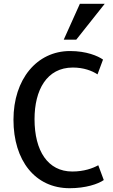

<svg xmlns="http://www.w3.org/2000/svg" viewBox="-20 -976 598 1012"><path d="M382 -767H316L401 -956H532ZM527 -27C497 -6 432 16 347 16C165 16 51 -130 51 -345C51 -558 174 -707 349 -707C436 -707 496 -681 523 -662L494 -584C465 -603 421 -620 364 -620C226 -620 162 -501 162 -348C162 -181 232 -72 361 -72C423 -72 469 -89 498 -105Z"/></svg>

Font: Repo Medium
Style: Regular
Weight: 500
Designer: Stefan Peev
Foundry: Context Ltd
Version: Version 1.502